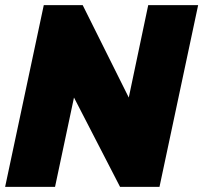

<svg xmlns="http://www.w3.org/2000/svg" viewBox="-23 -730 794 750"><path d="M148 -710H300L480 -349L556 -710H751L600 0H446L266 -349L192 0H-3Z"/></svg>

Font: Raleway Black
Style: Italic
Weight: 900
Italic angle: -12°
Designer: Matt McInerney, Pablo Impallari, Rodrigo Fuenzalida
Foundry: Matt McInerney, Pablo Impallari, Rodrigo Fuenzalida
Version: Version 4.101;RELEASE